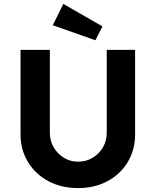

<svg xmlns="http://www.w3.org/2000/svg" viewBox="-20 -956 796 982"><path d="M379 6Q294 6 227.5 -29.5Q161 -65 123 -127.5Q85 -190 85 -269V-701H235V-278Q235 -236 254.5 -202.5Q274 -169 307 -149Q340 -129 379 -129Q420 -129 453.5 -149Q487 -169 506.5 -202.5Q526 -236 526 -278V-701H671V-269Q671 -190 633.5 -127.5Q596 -65 530 -29.5Q464 6 379 6ZM468 -750 250 -827 304 -936 504 -821Z"/></svg>

Font: Readex Pro SemiBold
Style: Regular
Weight: 600
Designer: Bonnie Shaver-Troup, Thomas Jockin
Foundry: Lexend
Version: Version 1.204